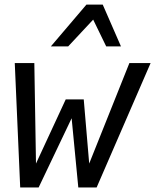

<svg xmlns="http://www.w3.org/2000/svg" viewBox="-20 -824 682 844"><path d="M359.9 -803.7H431.6L511.7 -620.1H446.8L389.6 -737.8L279.8 -620.1H203.6ZM44.9 -546.9H130.9L138.2 -105L269 -387.2H348.1L372.1 -105L548.8 -546.9H642.1L404.8 0H324.2L294.9 -304.2L149.9 0H68.8Z"/></svg>

Font: Hack
Style: Italic
Weight: 400
Italic angle: -11°
Monospace: yes
Designer: Christopher Simpkins
Foundry: Christopher Simpkins
Version: Version 2.019; ttfautohint (v1.4.1) -l 4 -r 80 -G 350 -x 0 -